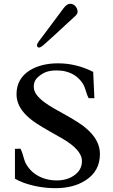

<svg xmlns="http://www.w3.org/2000/svg" viewBox="-20 -983 598 1016"><path d="M59.1 -195.3 87.9 -196.3Q94.7 -184.6 98.6 -171.4Q102.5 -158.2 108.9 -137Q115.2 -115.7 132.6 -93.8Q149.9 -71.8 172.9 -57.6Q219.7 -28.3 280.8 -28.3Q333 -28.3 370.1 -53.2Q413.6 -82 413.6 -130.9Q413.6 -191.4 303.7 -253.4Q272.9 -271 240.5 -289.3Q208 -307.6 177 -327.4Q146 -347.2 121.6 -370.6Q67.4 -422.9 67.4 -483.9Q67.4 -567.4 138.7 -611.3Q199.2 -647.9 287.1 -647.9Q384.3 -647.9 473.1 -602.5L479.5 -463.4H449.2Q442.9 -475.1 439 -487.8Q435.1 -500.5 428.5 -519.3Q421.9 -538.1 406.5 -556.4Q391.1 -574.7 371.1 -586.9Q332 -610.4 279.3 -610.4Q234.9 -610.4 208.5 -595Q182.1 -579.6 170.4 -563.5Q158.7 -547.4 158.7 -524.4Q158.7 -501.5 173.8 -481.4Q189 -461.4 213.4 -443.1Q237.8 -424.8 269.3 -407.2Q300.8 -389.6 333.7 -371.1Q366.7 -352.5 398.2 -332Q429.7 -311.5 454.1 -287.1Q508.8 -232.4 508.8 -168Q508.8 -77.6 433.6 -29.3Q369.6 12.7 274.4 12.7Q186.5 12.7 106 -15.6Q79.1 -25.4 59.1 -37.6ZM187 -731.4Q175.8 -731.4 175.8 -744.1Q175.8 -751.5 186 -765.1Q196.3 -778.8 215.6 -804.4Q234.9 -830.1 254.4 -856.4Q304.7 -923.8 316.4 -939.5Q334 -962.9 351.1 -962.9Q375 -962.9 387.2 -937.5Q390.6 -930.2 390.6 -919.7Q390.6 -909.2 376.2 -896.2Q361.8 -883.3 336.9 -860.4Q312 -837.4 287.6 -814.5Q231.9 -763.7 213.6 -747.6Q195.3 -731.4 187 -731.4Z"/></svg>

Font: RadleyRegular
Style: Regular
Weight: 400
Designer: vernon adams
Foundry: vernon adams
Version: Version 1.000;PS 001.001;hotconv 1.0.56